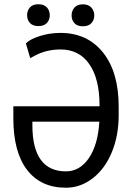

<svg xmlns="http://www.w3.org/2000/svg" viewBox="-20 -876 637 906"><path d="M265.6 -720.7Q392.1 -720.7 466.1 -628.2Q540 -535.6 540 -373V-332Q540 -236.3 507.8 -158Q475.6 -79.6 417.7 -34.9Q359.9 9.8 291 9.8Q172.4 9.8 107.7 -74.5Q43 -158.7 43 -317.4V-374.5H449.7V-377.9Q449.7 -503.9 401.6 -573.2Q353.5 -642.6 265.6 -642.6Q200.7 -642.6 147 -614.7L122.6 -601.6L102.1 -671.4Q122.1 -691.4 168.2 -706.1Q214.4 -720.7 265.6 -720.7ZM291 -67.4Q356.9 -67.4 399.7 -130.4Q442.4 -193.4 448.7 -301.8H132.8V-285.2Q132.8 -176.3 172.6 -121.8Q212.4 -67.4 291 -67.4ZM107.9 -804.2Q107.9 -826.2 121.3 -841.1Q134.8 -856 161.1 -856Q187.5 -856 201.2 -841.1Q214.8 -826.2 214.8 -804.2Q214.8 -782.2 201.2 -767.6Q187.5 -752.9 161.1 -752.9Q134.8 -752.9 121.3 -767.6Q107.9 -782.2 107.9 -804.2ZM317.9 -803.2Q317.9 -825.2 331.3 -840.3Q344.7 -855.5 371.1 -855.5Q397.5 -855.5 411.1 -840.3Q424.8 -825.2 424.8 -803.2Q424.8 -781.2 411.1 -766.6Q397.5 -752 371.1 -752Q344.7 -752 331.3 -766.6Q317.9 -781.2 317.9 -803.2Z"/></svg>

Font: Roboto Condensed
Style: Regular
Weight: 400
Designer: Google
Version: Version 2.001047; 2015